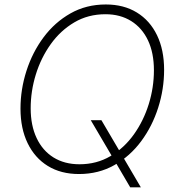

<svg xmlns="http://www.w3.org/2000/svg" viewBox="-20 -757 783 846"><path d="M379.9 -227.5H426.8L508.8 -87.9L516.6 -74.7L600.6 68.4H553.7L485.4 -48.3L477.5 -61.5ZM328.1 9.8Q248.5 9.8 190.9 -25.6Q133.3 -61 101.8 -126Q70.3 -190.9 70.3 -278.3Q70.3 -363.3 96.7 -445.1Q123 -526.9 172.1 -592.8Q221.2 -658.7 290.5 -698Q359.9 -737.3 446.3 -737.3Q525.4 -737.3 583 -701.9Q640.6 -666.5 671.9 -601.8Q703.1 -537.1 703.1 -449.2Q703.1 -364.3 677 -282.5Q650.9 -200.7 602.1 -134.8Q553.2 -68.8 483.9 -29.5Q414.6 9.8 328.1 9.8ZM330.1 -33.2Q406.2 -33.2 466.8 -69.1Q527.3 -105 570.1 -165Q612.8 -225.1 635.5 -298.3Q658.2 -371.6 658.2 -447.3Q658.2 -523.9 632.1 -579.1Q606 -634.3 557.9 -664.3Q509.8 -694.3 444.8 -694.3Q368.2 -694.3 307.4 -658.4Q246.6 -622.6 203.6 -562.5Q160.6 -502.4 137.9 -429Q115.2 -355.5 115.2 -279.8Q115.2 -204.1 141.4 -148.7Q167.5 -93.3 215.8 -63.2Q264.2 -33.2 330.1 -33.2Z"/></svg>

Font: Inter 18pt ExtraLight
Style: Italic
Weight: 250
Italic angle: -9.3988°
Designer: Rasmus Andersson
Foundry: rsms
Version: Version 4.001;git-66647c0bb